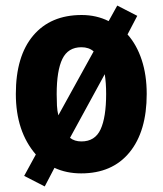

<svg xmlns="http://www.w3.org/2000/svg" viewBox="-20 -614 586 691"><path d="M508 -276Q508 -141 446 -65.5Q384 10 272 10Q219 10 176 -10L141 57L67 19L109 -58Q37 -141 37 -276Q37 -412 99.5 -486Q162 -560 274 -560Q327 -560 371 -538L402 -594L474 -557L439 -490Q472 -453 490 -398.5Q508 -344 508 -276ZM184 -275Q184 -253 185 -234Q186 -215 190 -199L317 -429Q300 -444 273 -444Q225 -444 204.5 -402Q184 -360 184 -275ZM362 -276Q362 -315 357 -347L232 -118Q248 -105 273 -105Q322 -105 342 -148.5Q362 -192 362 -276Z"/></svg>

Font: Noto Sans Hebrew Condensed ExtraBold
Style: Regular
Weight: 800
Width: 3
Designer: Monotype Design Team
Foundry: Monotype Imaging Inc.
Version: Version 2.004; ttfautohint (v1.8.4.7-5d5b)